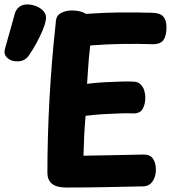

<svg xmlns="http://www.w3.org/2000/svg" viewBox="-152 -828 798 857"><path d="M143.6 9Q99.9 9 79.7 -8.1Q59.6 -25.1 59.6 -56Q59.6 -219.9 69.1 -390.5Q78.6 -561.1 96.6 -723Q96.6 -756.7 118.7 -769Q140.9 -781.3 168.8 -781.3Q186.6 -781.3 203.3 -777.6Q220.1 -773.8 231.6 -766Q315.1 -772 386.1 -772.5Q457.1 -773 526.6 -771Q564.2 -770 577.7 -753.2Q591.1 -736.3 591.1 -707Q591.1 -669.1 577.7 -649.4Q564.2 -629.8 526.6 -630.8Q462 -632.8 394.6 -631.9Q327.2 -631 250.6 -625Q247.6 -599.2 244.8 -569.5Q242.1 -539.8 240.4 -510.1Q238.7 -480.3 236.7 -453.8Q274 -458.8 314.3 -460.9Q354.6 -463 389 -464Q423.4 -465 441.6 -463.8Q462.6 -463.8 474.7 -452.1Q486.8 -440.4 491.7 -424.6Q496.6 -408.8 496.6 -393.3Q496.6 -363.1 485 -342.1Q473.4 -321 441.6 -321.8Q423.4 -323 387.6 -322Q351.8 -321 310 -318.5Q268.2 -316 230.1 -311Q226.1 -267.2 223.8 -222.1Q221.6 -177 220.6 -133Q291.2 -134 360.1 -135.5Q429 -137 487.6 -138.2Q516.4 -139 529.5 -121.3Q542.6 -103.6 543.6 -76.2Q545.3 -44 530.4 -20.5Q515.4 3 487.6 3.8Q415.7 5 331.1 7Q246.6 9 143.6 9ZM-75.2 -554.1Q-103.7 -554.1 -120.3 -570.4Q-136.9 -586.8 -129.6 -610.6Q-124.3 -629.4 -116.4 -658.1Q-108.4 -686.8 -99.9 -716.1Q-91.3 -745.4 -86.7 -764.8Q-81.7 -784.2 -67.2 -796.2Q-52.8 -808.2 -31.2 -808.2Q-10.8 -808.2 9.9 -800.2Q30.6 -792.1 43.8 -776.3Q57 -760.6 52.2 -736.8Q48.8 -718 37.7 -691.4Q26.7 -664.9 10.8 -635.8Q-5 -606.8 -23.3 -580.2Q-31.7 -567.9 -44.4 -561Q-57.2 -554.1 -75.2 -554.1Z"/></svg>

Font: Playpen Sans
Style: Regular
Weight: 400
Designer: Laura Meseguer, Veronika Burian, José Scaglione, Kostas Bartsokas, Vera Evstafieva, Tom Grace, Yorlmar Campos
Foundry: TypeTogether
Version: Version 2.000